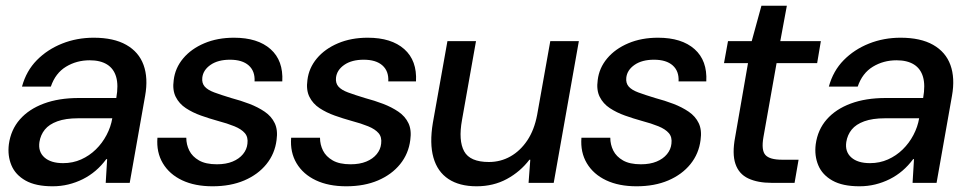

<svg xmlns="http://www.w3.org/2000/svg" viewBox="-20 -640 3389 672"><path d="M164 12Q105 12 69.5 -8Q34 -28 20 -61.5Q6 -95 11 -135Q18 -186 49.5 -222Q81 -258 133.5 -277.5Q186 -297 256 -297H387Q395 -342 386.5 -371Q378 -400 354.5 -414.5Q331 -429 294 -429Q248 -429 211 -406.5Q174 -384 158 -337H57Q72 -392 109 -429.5Q146 -467 197.5 -487.5Q249 -508 308 -508Q378 -508 422 -483Q466 -458 482.5 -412.5Q499 -367 488 -305L434 0H350L355 -83H352Q335 -60 314.5 -42.5Q294 -25 270 -13Q246 -1 219.5 5.5Q193 12 164 12ZM201 -69Q235 -69 264 -82Q293 -95 315.5 -117Q338 -139 353 -167.5Q368 -196 373 -226H253Q210 -226 181 -215.5Q152 -205 137 -186.5Q122 -168 118 -143Q113 -109 135.5 -89Q158 -69 201 -69Z M724 12Q662 12 617.5 -9Q573 -30 550 -68.5Q527 -107 531 -158H632Q632 -134 642.5 -113Q653 -92 676.5 -78.5Q700 -65 739 -65Q771 -65 794 -74.5Q817 -84 830.5 -100.5Q844 -117 846 -137Q849 -160 837 -174Q825 -188 800.5 -198Q776 -208 742 -217Q713 -225 683.5 -235.5Q654 -246 630.5 -261.5Q607 -277 595 -301Q583 -325 588 -360Q593 -402 621 -435.5Q649 -469 695 -488.5Q741 -508 799 -508Q882 -508 927 -468Q972 -428 968 -355H871Q873 -391 850.5 -411Q828 -431 785 -431Q743 -431 717 -413Q691 -395 688 -368Q686 -349 696.5 -337Q707 -325 730 -316.5Q753 -308 789 -297Q823 -288 853 -276.5Q883 -265 906.5 -249Q930 -233 941.5 -209Q953 -185 948 -150Q942 -102 912.5 -65.5Q883 -29 835 -8.5Q787 12 724 12Z M1192 12Q1130 12 1085.5 -9Q1041 -30 1018 -68.5Q995 -107 999 -158H1100Q1100 -134 1110.5 -113Q1121 -92 1144.5 -78.5Q1168 -65 1207 -65Q1239 -65 1262 -74.5Q1285 -84 1298.5 -100.5Q1312 -117 1314 -137Q1317 -160 1305 -174Q1293 -188 1268.5 -198Q1244 -208 1210 -217Q1181 -225 1151.5 -235.5Q1122 -246 1098.5 -261.5Q1075 -277 1063 -301Q1051 -325 1056 -360Q1061 -402 1089 -435.5Q1117 -469 1163 -488.5Q1209 -508 1267 -508Q1350 -508 1395 -468Q1440 -428 1436 -355H1339Q1341 -391 1318.5 -411Q1296 -431 1253 -431Q1211 -431 1185 -413Q1159 -395 1156 -368Q1154 -349 1164.5 -337Q1175 -325 1198 -316.5Q1221 -308 1257 -297Q1291 -288 1321 -276.5Q1351 -265 1374.5 -249Q1398 -233 1409.5 -209Q1421 -185 1416 -150Q1410 -102 1380.5 -65.5Q1351 -29 1303 -8.5Q1255 12 1192 12Z M1648 12Q1588 12 1549.5 -13.5Q1511 -39 1497 -88.5Q1483 -138 1495 -210L1546 -496H1646L1597 -220Q1584 -148 1604.5 -110.5Q1625 -73 1691 -73Q1732 -73 1766.5 -92.5Q1801 -112 1825.5 -148.5Q1850 -185 1860 -238L1906 -496H2006L1918 0H1830L1836 -81H1833Q1801 -39 1754 -13.5Q1707 12 1648 12Z M2208 12Q2146 12 2101.5 -9Q2057 -30 2034 -68.5Q2011 -107 2015 -158H2116Q2116 -134 2126.5 -113Q2137 -92 2160.5 -78.5Q2184 -65 2223 -65Q2255 -65 2278 -74.5Q2301 -84 2314.5 -100.5Q2328 -117 2330 -137Q2333 -160 2321 -174Q2309 -188 2284.5 -198Q2260 -208 2226 -217Q2197 -225 2167.5 -235.5Q2138 -246 2114.5 -261.5Q2091 -277 2079 -301Q2067 -325 2072 -360Q2077 -402 2105 -435.5Q2133 -469 2179 -488.5Q2225 -508 2283 -508Q2366 -508 2411 -468Q2456 -428 2452 -355H2355Q2357 -391 2334.5 -411Q2312 -431 2269 -431Q2227 -431 2201 -413Q2175 -395 2172 -368Q2170 -349 2180.5 -337Q2191 -325 2214 -316.5Q2237 -308 2273 -297Q2307 -288 2337 -276.5Q2367 -265 2390.5 -249Q2414 -233 2425.5 -209Q2437 -185 2432 -150Q2426 -102 2396.5 -65.5Q2367 -29 2319 -8.5Q2271 12 2208 12Z M2681 0Q2632 0 2599 -15.5Q2566 -31 2554 -66.5Q2542 -102 2553 -160L2598 -419H2514L2528 -496H2611L2645 -620H2734L2711 -496H2853L2840 -419H2698L2652 -160Q2644 -114 2659 -97.5Q2674 -81 2717 -81H2775L2761 0Z M2988 12Q2929 12 2893.5 -8Q2858 -28 2844 -61.5Q2830 -95 2835 -135Q2842 -186 2873.5 -222Q2905 -258 2957.5 -277.5Q3010 -297 3080 -297H3211Q3219 -342 3210.5 -371Q3202 -400 3178.5 -414.5Q3155 -429 3118 -429Q3072 -429 3035 -406.5Q2998 -384 2982 -337H2881Q2896 -392 2933 -429.5Q2970 -467 3021.5 -487.5Q3073 -508 3132 -508Q3202 -508 3246 -483Q3290 -458 3306.5 -412.5Q3323 -367 3312 -305L3258 0H3174L3179 -83H3176Q3159 -60 3138.5 -42.5Q3118 -25 3094 -13Q3070 -1 3043.5 5.5Q3017 12 2988 12ZM3025 -69Q3059 -69 3088 -82Q3117 -95 3139.5 -117Q3162 -139 3177 -167.5Q3192 -196 3197 -226H3077Q3034 -226 3005 -215.5Q2976 -205 2961 -186.5Q2946 -168 2942 -143Q2937 -109 2959.5 -89Q2982 -69 3025 -69Z"/></svg>

Font: DM Sans 36pt Medium
Style: Italic
Weight: 500
Italic angle: -10°
Designer: Colophon Foundry, Jonny Pinhorn
Foundry: Colophon Foundry
Version: Version 4.004;gftools[0.9.30]